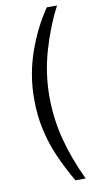

<svg xmlns="http://www.w3.org/2000/svg" viewBox="-98 -808 489 968"><g transform="rotate(-10 147.0 -324.0)"><path d="M268 -766Q217.5 -669 184 -553.8Q150.5 -438.5 150.5 -320Q150.5 -207.5 178.2 -100.5Q206 6.5 259 118H206.5Q165.5 48 135.5 -20.5Q105.5 -89 89 -162.5Q72.5 -236 72.5 -321Q72.5 -444.5 112.5 -559Q152.5 -673.5 215.5 -766Z"/></g></svg>

Font: Public Sans Light
Style: Regular
Weight: 300
Designer: The Public Sans Project Authors: Dan O. Williams and USWDS (Libre Franklin designed by Pablo Impallari and Rodrigo Fuenz
Version: Version 1.007